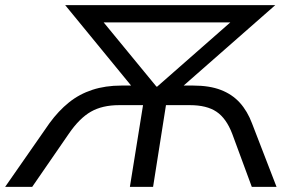

<svg xmlns="http://www.w3.org/2000/svg" viewBox="-48 -725 1147 745"><path d="M-28 0 144 -247Q179 -295 219.5 -327.5Q260 -360 310.5 -376.5Q361 -393 423 -393H507L482 -367L205 -705H1020L635 -367L618 -393H702Q765 -393 809 -376Q853 -359 882.5 -326.5Q912 -294 930 -246L1025 0H929L853 -206Q830 -266 792 -291.5Q754 -317 689 -317H596L546 0H456L507 -317H414Q349 -317 304.5 -291.5Q260 -266 219 -206L77 0ZM559 -389H562L882 -670V-638H317L328 -670Z"/></svg>

Font: Nunito Sans 10pt SemiExpanded
Style: Italic
Weight: 400
Width: 6
Italic angle: -9°
Designer: Vernon Adams
Foundry: Vernon Adams
Version: Version 3.101;gftools[0.9.27]